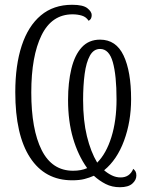

<svg xmlns="http://www.w3.org/2000/svg" viewBox="-20 -745 616 804"><path d="M482 39Q449 39 422.5 25.5Q396 12 373 -9Q355 -1 334 4.5Q313 10 282 10Q168 10 106 -85Q44 -180 44 -359Q44 -472 71 -554Q98 -636 151 -680.5Q204 -725 282 -725Q328 -725 346 -710.5Q364 -696 364 -682Q364 -664 351 -658Q341 -674 323 -679.5Q305 -685 284 -685Q197 -685 154 -597.5Q111 -510 111 -358Q111 -203 154.5 -116.5Q198 -30 286 -30Q320 -30 345 -41Q307 -94 286 -165.5Q265 -237 265 -326Q265 -400 279 -457.5Q293 -515 322.5 -547Q352 -579 399 -579Q466 -579 497.5 -512.5Q529 -446 529 -330Q529 -236 499.5 -156Q470 -76 416 -32Q431 -19 448.5 -10.5Q466 -2 485 -2Q523 -2 538 -38Q544 -33 547.5 -27Q551 -21 551 -10Q551 9 534 24Q517 39 482 39ZM387 -64Q425 -102 446.5 -171Q468 -240 468 -329Q468 -429 452.5 -484.5Q437 -540 399 -540Q372 -540 356.5 -512Q341 -484 334.5 -435.5Q328 -387 328 -326Q328 -240 344 -174.5Q360 -109 387 -64Z"/></svg>

Font: Noto Serif ExtraCondensed Light
Style: Regular
Weight: 300
Width: 2
Designer: Monotype Design Team
Foundry: Monotype Imaging Inc.
Version: Version 2.014; ttfautohint (v1.8.4.7-5d5b)